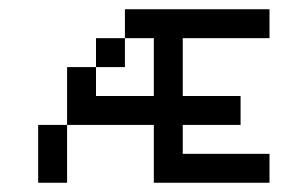

<svg xmlns="http://www.w3.org/2000/svg" viewBox="-20 -395 665 415"><path d="M250 -375V-312.5H312.5V-187.5H187.5V-250H125V-125H312.5V0H562.5V-62.5H375V-125H500V-187.5H375V-312.5H562.5V-375ZM125 -125H62.5V0H125ZM187.5 -250H250V-312.5H187.5Z"/></svg>

Font: Medodica
Style: Regular
Weight: 400
Version: Version 001.000